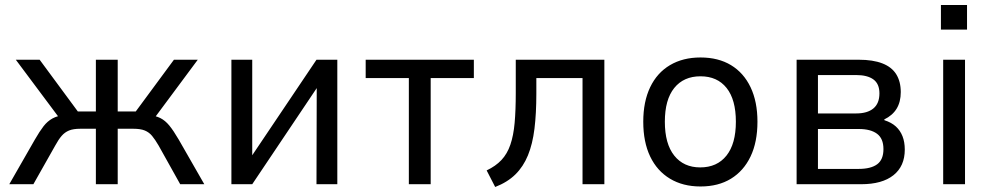

<svg xmlns="http://www.w3.org/2000/svg" viewBox="-20 -734 3957 765"><path d="M17 0 119 -178Q138 -211 153.5 -231Q169 -251 189 -262Q209 -273 241 -277L223 -255L43 -496H138L290 -290H362V-496H449V-290H521L673 -496H768L589 -255L570 -277Q600 -273 619 -263.5Q638 -254 654.5 -234Q671 -214 692 -178L794 0H698L612 -154Q598 -178 586 -192.5Q574 -207 557 -214Q540 -221 511 -221H449V0H362V-221H300Q272 -221 255 -214Q238 -207 225.5 -192.5Q213 -178 200 -154L113 0Z M902 0V-496H985V-108H980L1241 -496H1324V0H1241L1242 -389H1246L985 0Z M1609 0V-423H1437V-496H1868V-423H1696V0Z M1953 11 1919 -55Q1955 -72 1978 -96.5Q2001 -121 2013.5 -157.5Q2026 -194 2030.5 -244.5Q2035 -295 2035 -363V-496H2388V0H2301V-423H2117V-361Q2117 -282 2109.5 -221Q2102 -160 2083.5 -115Q2065 -70 2033.5 -39Q2002 -8 1953 11Z M2771 9Q2701 9 2649.5 -22Q2598 -53 2570.5 -110.5Q2543 -168 2543 -249Q2543 -329 2570.5 -386.5Q2598 -444 2649.5 -474.5Q2701 -505 2771 -505Q2842 -505 2892.5 -474.5Q2943 -444 2970.5 -386.5Q2998 -329 2998 -249Q2998 -168 2970.5 -110.5Q2943 -53 2892.5 -22Q2842 9 2771 9ZM2770 -67Q2837 -67 2874.5 -114Q2912 -161 2912 -249Q2912 -337 2875 -383.5Q2838 -430 2771 -430Q2704 -430 2666.5 -383.5Q2629 -337 2629 -249Q2629 -161 2666.5 -114Q2704 -67 2770 -67Z M3154 0V-496H3402Q3458 -496 3495.5 -481.5Q3533 -467 3551 -438Q3569 -409 3569 -367Q3569 -328 3552.5 -301Q3536 -274 3503 -258L3504 -255Q3532 -246 3549.5 -230Q3567 -214 3576 -191Q3585 -168 3585 -138Q3585 -72 3540 -36Q3495 0 3411 0ZM3239 -61H3401Q3450 -61 3475 -79.5Q3500 -98 3500 -140Q3500 -182 3474.5 -201Q3449 -220 3402 -220H3239ZM3239 -282H3391Q3436 -282 3460 -302Q3484 -322 3484 -362Q3484 -400 3460 -417.5Q3436 -435 3391 -435H3239Z M3729 -616V-714H3833V-616ZM3738 0V-496H3825V0Z"/></svg>

Font: Nunito Sans 7pt SemiCondensed
Style: Regular
Weight: 400
Width: 4
Designer: Vernon Adams
Foundry: Vernon Adams
Version: Version 3.101;gftools[0.9.27]